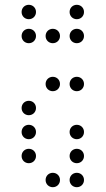

<svg xmlns="http://www.w3.org/2000/svg" viewBox="-20 -800 440 800"><path d="M100 -720C117 -720 130 -733 130 -750C130 -767 117 -780 100 -780C83 -780 70 -767 70 -750C70 -733 83 -720 100 -720ZM300 -720C317 -720 330 -733 330 -750C330 -767 317 -780 300 -780C283 -780 270 -767 270 -750C270 -733 283 -720 300 -720ZM100 -620C117 -620 130 -633 130 -650C130 -667 117 -680 100 -680C83 -680 70 -667 70 -650C70 -633 83 -620 100 -620ZM200 -620C217 -620 230 -633 230 -650C230 -667 217 -680 200 -680C183 -680 170 -667 170 -650C170 -633 183 -620 200 -620ZM300 -620C317 -620 330 -633 330 -650C330 -667 317 -680 300 -680C283 -680 270 -667 270 -650C270 -633 283 -620 300 -620ZM200 -420C217 -420 230 -433 230 -450C230 -467 217 -480 200 -480C183 -480 170 -467 170 -450C170 -433 183 -420 200 -420ZM300 -420C317 -420 330 -433 330 -450C330 -467 317 -480 300 -480C283 -480 270 -467 270 -450C270 -433 283 -420 300 -420ZM100 -320C117 -320 130 -333 130 -350C130 -367 117 -380 100 -380C83 -380 70 -367 70 -350C70 -333 83 -320 100 -320ZM100 -220C117 -220 130 -233 130 -250C130 -267 117 -280 100 -280C83 -280 70 -267 70 -250C70 -233 83 -220 100 -220ZM300 -220C317 -220 330 -233 330 -250C330 -267 317 -280 300 -280C283 -280 270 -267 270 -250C270 -233 283 -220 300 -220ZM100 -120C117 -120 130 -133 130 -150C130 -167 117 -180 100 -180C83 -180 70 -167 70 -150C70 -133 83 -120 100 -120ZM300 -120C317 -120 330 -133 330 -150C330 -167 317 -180 300 -180C283 -180 270 -167 270 -150C270 -133 283 -120 300 -120ZM200 -20C217 -20 230 -33 230 -50C230 -67 217 -80 200 -80C183 -80 170 -67 170 -50C170 -33 183 -20 200 -20ZM300 -20C317 -20 330 -33 330 -50C330 -67 317 -80 300 -80C283 -80 270 -67 270 -50C270 -33 283 -20 300 -20Z"/></svg>

Font: TINY 5x3 60
Style: Regular
Weight: 150
Designer: Jack Halten Fahnestock
Foundry: Velvetyne Type Foundry
Version: Version 1.002;hotconv 1.0.109;makeotfexe 2.5.65596